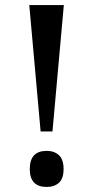

<svg xmlns="http://www.w3.org/2000/svg" viewBox="-20 -734 369 761"><path d="M96 -714H233L188 -213H141ZM98 -64Q98 -136 165 -136Q195 -136 213.5 -119Q232 -102 232 -64Q232 -26 213.5 -9.5Q195 7 165 7Q98 7 98 -64Z"/></svg>

Font: Noto Serif NarrowSemiBold
Style: Regular
Weight: 600
Width: 4
Designer: Monotype Design Team
Foundry: Monotype Imaging Inc.
Version: Version 1.001